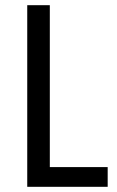

<svg xmlns="http://www.w3.org/2000/svg" viewBox="-20 -720 450 740"><path d="M85 0V-700H172V-76H395V0Z"/></svg>

Font: Share
Style: Regular
Weight: 400
Designer: Ralph du Carrois
Version: Version 1.002